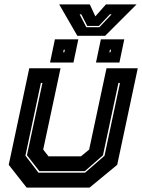

<svg xmlns="http://www.w3.org/2000/svg" viewBox="-20 -849 644 869"><path d="M100.5 0 19.5 -103 112.5 -540H254L175.5 -172L199.5 -141.5H346.5L383.5 -172L462 -540H603.5L510.5 -103L385.5 0ZM154 -67.5H365L453 -144L523 -473.5H516L446 -146L364 -74.5H158L102 -146.5L172 -473.5H165L95 -144.5ZM414.5 -566 436.5 -671H542.5L520.5 -566ZM206.5 -566 228.5 -671H334.5L312.5 -566ZM266 -612H271L273.5 -624H268.5ZM475 -612H480L482.5 -624H477.5ZM330 -687 248 -829H386.5L411.5 -775L459.5 -829H598L456 -687ZM370.5 -726H430L485 -784H477L427.5 -731.5H375L348 -784H340.5Z"/></svg>

Font: Tourney Thin ExtraBold
Style: Italic
Weight: 800
Italic angle: -12°
Version: Version 1.015